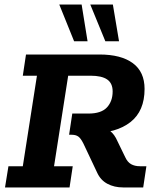

<svg xmlns="http://www.w3.org/2000/svg" viewBox="-20 -822 692 842"><path d="M2 0 17 -93H80L142 -490H80L94 -583H416Q511 -583 562.5 -545Q614 -507 614 -432Q614 -335 552 -286.5Q490 -238 382 -238H337L409 -262Q444 -262 463 -247.5Q482 -233 495 -203L529 -133Q539 -111 555 -102Q571 -93 594 -93H622L608 0H520Q481 0 451 -16Q421 -32 406 -65L346 -192Q334 -216 323 -223.5Q312 -231 295 -231H283L297 -324H368Q424 -324 449 -351Q474 -378 474 -421Q474 -457 450 -473.5Q426 -490 377 -490H279L217 -93H299L285 0ZM442 -641 376 -802H475L502 -641ZM305 -641 240 -802H338L364 -641Z"/></svg>

Font: Rokkitt SemiBold
Style: Bold Italic
Weight: 700
Italic angle: -9°
Version: Version 3.103